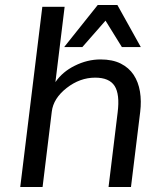

<svg xmlns="http://www.w3.org/2000/svg" viewBox="-20 -753 644 773"><path d="M61.5 0 150.4 -725.6H240.2L203.1 -422.4Q231.4 -463.9 280.8 -488.3Q331.5 -513.7 384.8 -513.7Q433.1 -513.7 466.1 -497.1Q499 -480.5 518.1 -451.7Q537.1 -422.9 543.5 -384.3Q549.8 -345.7 544.4 -302.2L507.3 0H417L453.6 -299.8Q462.9 -373.5 441.4 -407Q419.9 -440.4 363.3 -440.4Q301.8 -440.4 248.5 -398.9Q194.8 -356.9 188.5 -303.7L151.4 0ZM238.3 -563.5 373.5 -732.9H452.6L546.9 -563.5H470.7L404.8 -669.9L311.5 -563.5Z"/></svg>

Font: Ride
Style: Italic
Weight: 400
Version: Version 3.000